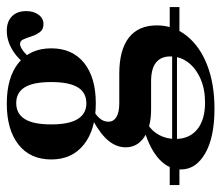

<svg xmlns="http://www.w3.org/2000/svg" viewBox="-94 -404 661 574"><g transform="rotate(-90 237.0 -117.5)"><path d="M63.7 80.6V66.1H396L391.1 80.6ZM-29.8 87.9V58.9H63.7V87.9ZM389.5 87.9 400 58.9H502.4V87.9ZM198.4 192.7Q112.9 192.7 64.9 164.9Q16.9 137.1 16.9 92.7Q16.9 56.5 46.4 28.6Q75.8 0.8 132.3 -16.9L151.6 -6.5Q131.5 5.6 119.8 27.4Q108.1 49.2 108.1 75.8Q108.1 117.7 136.7 141.1Q165.3 164.5 216.9 164.5Q257.3 164.5 288.3 150.8Q319.4 137.1 337.1 113.7Q354.8 90.3 354.8 60.5Q354.8 32.3 336.3 17.7Q317.7 3.2 280.6 3.2H196Q144.4 3.2 113.7 -17.3Q83.1 -37.9 83.1 -72.6Q83.1 -100 102.4 -123.8Q121.8 -147.6 162.9 -170.2L187.9 -166.1Q173.4 -156.5 166.5 -146.4Q159.7 -136.3 159.7 -124.2Q159.7 -108.9 173.8 -100.4Q187.9 -91.9 214.5 -91.9H303.2Q374.2 -91.9 410.9 -63.3Q447.6 -34.7 447.6 20.2Q447.6 71 416.1 110.1Q384.7 149.2 328.6 171Q272.6 192.7 198.4 192.7ZM214.5 -162.1Q136.3 -162.1 91.5 -197.6Q46.8 -233.1 46.8 -295.2Q46.8 -358.1 91.1 -393.1Q135.5 -428.2 213.7 -428.2Q291.9 -428.2 335.5 -393.1Q379 -358.1 379 -295.2Q379 -232.3 335.5 -197.2Q291.9 -162.1 214.5 -162.1ZM214.5 -190.3Q246.8 -190.3 262.5 -216.1Q278.2 -241.9 278.2 -295.2Q278.2 -349.2 262.5 -374.6Q246.8 -400 215.3 -400Q183.9 -400 167.7 -374.6Q151.6 -349.2 151.6 -295.2Q151.6 -241.9 167.7 -216.1Q183.9 -190.3 214.5 -190.3ZM451.6 -318.5Q435.5 -318.5 427.4 -329.4Q419.4 -340.3 414.9 -354Q410.5 -367.7 406 -378.2Q401.6 -388.7 391.9 -388.7Q386.3 -388.7 377.4 -383.5Q368.5 -378.2 358.9 -368.1Q349.2 -358.1 341.9 -343.5L328.2 -366.1Q345.2 -393.5 373.4 -410.9Q401.6 -428.2 431.5 -428.2Q458.9 -428.2 474.6 -412.9Q490.3 -397.6 490.3 -370.2Q490.3 -347.6 479.4 -333.1Q468.5 -318.5 451.6 -318.5Z"/></g></svg>

Font: Playfair 5pt SemiExpanded Light
Style: Bold
Weight: 700
Version: Version 2.203